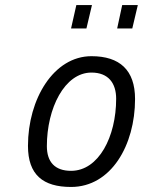

<svg xmlns="http://www.w3.org/2000/svg" viewBox="-20 -733 567 762"><path d="M505 -620 527 -713H465L445 -620ZM323 -620 345 -713H283L262 -620ZM262 -55C198 -55 166 -90 166 -153C166 -303 236 -445 343 -445C410 -445 441 -403 441 -341C441 -191 372 -55 262 -55ZM343 -510C193 -510 91 -340 91 -154C91 -39 151 9 262 9C421 9 516 -157 516 -340C516 -455 455 -510 343 -510Z"/></svg>

Font: RazerF5
Style: Italic
Weight: 400
Foundry: Razer Inc.
Version: Version 2